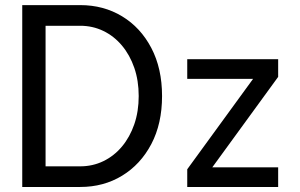

<svg xmlns="http://www.w3.org/2000/svg" viewBox="-20 -743 1194 763"><path d="M161.1 -640.6H298.8Q348.1 -640.6 390.6 -620.1Q433.1 -599.6 464.6 -562Q496.1 -524.4 513.7 -473.4Q531.2 -422.4 531.2 -361.3Q531.2 -300.3 513.7 -249.3Q496.1 -198.2 464.6 -160.6Q433.1 -123 390.6 -102.5Q348.1 -82 298.8 -82H161.1ZM298.8 0Q391.6 0 465.1 -44.7Q538.6 -89.4 581.3 -170.4Q624 -251.5 624 -361.3Q624 -471.2 581.3 -552.5Q538.6 -633.8 465.1 -678.2Q391.6 -722.7 298.8 -722.7H68.4V0H161.1ZM724.1 -507.8V-429.7H1015.1L1085.4 -437.5V-507.8ZM1085.4 -78.1H794.4L724.1 -70.3V0H1085.4ZM823.7 -78.1 1085.4 -437.5 985.8 -429.7 724.1 -70.3Z"/></svg>

Font: Giphurs
Style: Regular
Weight: 400
Version: Version 2.010